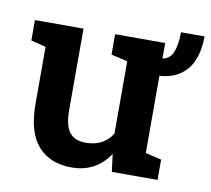

<svg xmlns="http://www.w3.org/2000/svg" viewBox="-69 -658 817 745"><g transform="rotate(10 339.5 -285.0)"><path d="M257.8 10.3Q173.3 10.3 125.7 -43.2Q78.1 -96.7 78.1 -209.5V-433.1L19.5 -447.8V-528.3H210.9V-208.5Q210.9 -146 231.7 -119.9Q252.4 -93.8 295.4 -93.8Q366.7 -93.8 399.9 -148.4V-433.1L335.4 -447.8V-528.3H532.7V-94.7L595.7 -80.1V0H415.5L406.7 -69.3Q354.5 10.3 257.8 10.3ZM508.8 -397.9 508.3 -464.4Q556.6 -464.4 571.3 -495.8Q585.9 -527.3 585.9 -580.1H678.7Q678.7 -526.9 662.1 -485.8Q645.5 -444.8 608.4 -421.4Q571.3 -397.9 508.8 -397.9Z"/></g></svg>

Font: Roboto Slab SemiBold
Style: Regular
Weight: 600
Designer: Google
Version: Version 2.001; ttfautohint (v1.8.3)